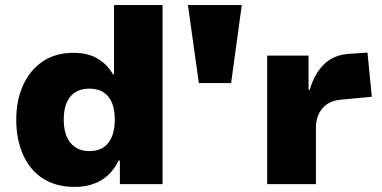

<svg xmlns="http://www.w3.org/2000/svg" viewBox="-20 -725 1503 756"><path d="M274 11Q200 11 148.5 -22.5Q97 -56 70.5 -116.5Q44 -177 44 -254Q44 -329 70.5 -388.5Q97 -448 147.5 -482.5Q198 -517 269 -517Q327 -517 365.5 -493.5Q404 -470 425 -432H429V-705H620V0H452V-93H447Q422 -41 378 -15Q334 11 274 11ZM332 -130Q381 -130 406.5 -162.5Q432 -195 432 -254Q432 -313 406.5 -344.5Q381 -376 331 -376Q283 -376 257 -344.5Q231 -313 231 -254Q231 -195 257.5 -162.5Q284 -130 332 -130Z M763 -398 720 -705H932L890 -398Z M1032 0V-506H1195V-372H1200Q1216 -431 1254 -470Q1292 -509 1355 -513L1427 -518L1444 -344L1327 -333Q1275 -329 1249.5 -298.5Q1224 -268 1224 -223V0Z"/></svg>

Font: Nunito Sans 7pt Black
Style: Regular
Weight: 900
Designer: Vernon Adams
Foundry: Vernon Adams
Version: Version 3.101;gftools[0.9.27]